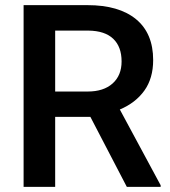

<svg xmlns="http://www.w3.org/2000/svg" viewBox="-20 -731 664 751"><path d="M333.5 -273.9H195.8V0H72.3V-710.9H322.3Q445.3 -710.9 512.2 -655.8Q579.1 -600.6 579.1 -496.1Q579.1 -424.8 544.7 -376.7Q510.3 -328.6 448.7 -302.7L608.4 -6.3V0H476.1ZM195.8 -373H322.8Q385.3 -373 420.4 -404.5Q455.6 -436 455.6 -490.7Q455.6 -547.9 423.1 -579.1Q390.6 -610.4 326.2 -611.3H195.8Z"/></svg>

Font: Vazir Medium
Style: Medium
Weight: 500
Designer: Saber Rastikerdar
Foundry: Saber Rastikerdar
Version: Version 30.0.0